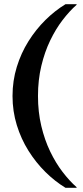

<svg xmlns="http://www.w3.org/2000/svg" viewBox="-20 -770 396 920"><path d="M162 -310Q162 -387 178 -454Q194 -521 220.5 -576Q247 -631 280 -674Q313 -717 347 -747V-750H294Q243 -719 197.5 -674Q152 -629 116.5 -572.5Q81 -516 60.5 -449.5Q40 -383 40 -310Q40 -237 60.5 -170.5Q81 -104 116.5 -47.5Q152 9 197.5 54Q243 99 294 130H347V127Q313 97 280 54Q247 11 220.5 -44Q194 -99 178 -166Q162 -233 162 -310Z"/></svg>

Font: Roboto Serif 120pt Expanded SemiBold
Style: Regular
Weight: 600
Width: 7
Designer: Greg Gazdowicz
Foundry: Commercial Type
Version: Version 1.008